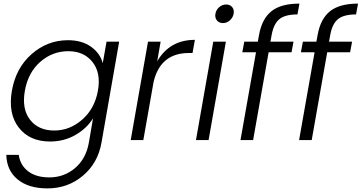

<svg xmlns="http://www.w3.org/2000/svg" viewBox="-20 -777 2006 1065"><path d="M46 -274Q68 -400 155.5 -477Q243 -554 357 -554Q434 -554 484.5 -518Q535 -482 550 -427L571 -546H641L543 14Q523 128 439.5 198Q356 268 243 268Q138 268 77.5 218Q17 168 15 82H84Q92 139 136 173Q180 207 254 207Q335 207 396 155.5Q457 104 473 14L496 -121Q462 -65 398.5 -28.5Q335 8 258 8Q144 8 84 -69.5Q24 -147 46 -274ZM359 -493Q271 -493 203.5 -434Q136 -375 118 -274Q100 -173 146.5 -113Q193 -53 281 -53Q367 -53 436 -113.5Q505 -174 523 -273Q541 -372 493.5 -432.5Q446 -493 359 -493Z M775 0H705L801 -546H871L852 -437Q921 -556 1061 -556L1048 -483H1028Q870 -483 832 -323Z M1067 0 1163 -546H1233L1137 0ZM1217 -649Q1195 -649 1183 -664Q1171 -679 1175 -701Q1179 -723 1196 -737.5Q1213 -752 1235 -752Q1256 -752 1268 -737.5Q1280 -723 1276 -701Q1272 -679 1255 -664Q1238 -649 1217 -649Z M1314 0 1400 -487H1324L1335 -546H1410L1417 -584Q1433 -673 1486 -715Q1539 -757 1641 -757L1630 -697Q1562 -697 1530 -671Q1498 -645 1487 -584L1480 -546H1608L1597 -487H1470L1384 0Z M1639 0 1725 -487H1649L1660 -546H1735L1742 -584Q1758 -673 1811 -715Q1864 -757 1966 -757L1955 -697Q1887 -697 1855 -671Q1823 -645 1812 -584L1805 -546H1933L1922 -487H1795L1709 0Z"/></svg>

Font: Poppins Light
Style: Italic
Weight: 300
Italic angle: -10°
Designer: Ninad Kale (Devanagari), Jonny Pinhorn (Latin)
Foundry: Indian Type Foundry
Version: Version 3.200;PS 1.000;hotconv 16.6.54;makeotf.lib2.5.65590